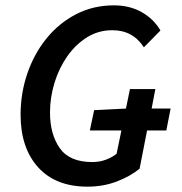

<svg xmlns="http://www.w3.org/2000/svg" viewBox="-20 -686 680 718"><path d="M307 12Q188 12 122.5 -60.5Q57 -133 57 -257Q57 -338 82.5 -412Q108 -486 154.5 -543Q201 -600 265 -633Q329 -666 406 -666Q465 -666 510 -640.5Q555 -615 580 -572L518 -509Q477 -573 400 -573Q348 -573 305.5 -546.5Q263 -520 232 -476Q201 -432 184 -377Q167 -322 167 -265Q167 -184 203.5 -132Q240 -80 325 -80Q353 -80 376.5 -89Q400 -98 416 -111L434 -198H316L332 -274L451 -280L466 -353H561L547 -280H618L602 -198H530L502 -55Q466 -26 416 -7Q366 12 307 12Z"/></svg>

Font: Source Sans 3 Semibold
Style: Italic
Weight: 600
Italic angle: -11°
Designer: Paul D. Hunt
Foundry: Adobe
Version: Version 3.052;hotconv 1.1.0;makeotfexe 2.6.0